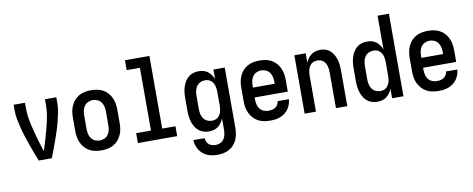

<svg xmlns="http://www.w3.org/2000/svg" viewBox="-76 -1098 4152 1684"><g transform="rotate(-10 2000.0 -256.0)"><path d="M192 0Q177 -38 162.5 -76Q148 -114 134.5 -152.5Q121 -191 108.5 -229.5Q96 -268 86 -307.5Q76 -347 68 -387Q60 -427 60 -468V-520H161V-468Q161 -417 170.5 -367Q180 -317 192.5 -268Q205 -219 219.5 -170.5Q234 -122 250 -73Q266 -122 280.5 -170.5Q295 -219 307.5 -268Q320 -317 329.5 -367Q339 -417 339 -468V-520H440V-468Q440 -427 432 -387Q424 -347 414 -307.5Q404 -268 391.5 -229.5Q379 -191 365.5 -152.5Q352 -114 337.5 -76Q323 -38 308 0Z M750 8Q723 8 696 3Q669 -2 645 -15Q621 -28 602.5 -48.5Q584 -69 572.5 -94Q561 -119 556.5 -146Q552 -173 552 -200V-320Q552 -347 556.5 -374Q561 -401 572.5 -426Q584 -451 602.5 -471.5Q621 -492 645 -505Q669 -518 696 -523Q723 -528 750 -528Q777 -528 804 -523Q831 -518 855 -505Q879 -492 897.5 -471.5Q916 -451 927.5 -426Q939 -401 943.5 -374Q948 -347 948 -320V-200Q948 -173 943.5 -146Q939 -119 927.5 -94Q916 -69 897.5 -48.5Q879 -28 855 -15Q831 -2 804 3Q777 8 750 8ZM750 -80Q772 -80 792.5 -89.5Q813 -99 825.5 -117Q838 -135 842.5 -156.5Q847 -178 847 -200V-320Q847 -342 842.5 -363.5Q838 -385 825.5 -403Q813 -421 792.5 -430.5Q772 -440 750 -440Q728 -440 707.5 -430.5Q687 -421 674.5 -403Q662 -385 657.5 -363.5Q653 -342 653 -320V-200Q653 -178 657.5 -156.5Q662 -135 674.5 -117Q687 -99 707.5 -89.5Q728 -80 750 -80Z M1075 0V-88H1207V-647H1089V-735H1307V-88H1425V0Z M1747 223Q1723 223 1700 219.5Q1677 216 1655.5 206.5Q1634 197 1616 182Q1598 167 1585.5 147Q1573 127 1566 104.5Q1559 82 1558 59H1659Q1660 75 1666.5 90.5Q1673 106 1685.5 116.5Q1698 127 1714 131Q1730 135 1747 135Q1768 135 1788 125Q1808 115 1819.5 97Q1831 79 1835 57.5Q1839 36 1839 15V-85Q1831 -65 1818.5 -47Q1806 -29 1789 -16Q1772 -3 1751 2.5Q1730 8 1708 8Q1684 8 1660 1Q1636 -6 1617 -22Q1598 -38 1585.5 -59Q1573 -80 1565.5 -103.5Q1558 -127 1555 -151.5Q1552 -176 1552 -200V-320Q1552 -344 1555 -368.5Q1558 -393 1565.5 -416.5Q1573 -440 1585.5 -461Q1598 -482 1617 -498Q1636 -514 1660 -521Q1684 -528 1708 -528Q1730 -528 1751 -522.5Q1772 -517 1789 -504Q1806 -491 1818.5 -473Q1831 -455 1839 -435V-520H1940V15Q1940 42 1935.5 68.5Q1931 95 1920.5 120Q1910 145 1892 165.5Q1874 186 1850.5 199Q1827 212 1800.5 217.5Q1774 223 1747 223ZM1749 -80Q1763 -80 1777 -84Q1791 -88 1802 -97Q1813 -106 1820.5 -118.5Q1828 -131 1832 -144.5Q1836 -158 1837.5 -172Q1839 -186 1839 -200V-320Q1839 -334 1837.5 -348Q1836 -362 1832 -375.5Q1828 -389 1820.5 -401.5Q1813 -414 1802 -423Q1791 -432 1777 -436Q1763 -440 1749 -440Q1727 -440 1707 -430.5Q1687 -421 1674.5 -403Q1662 -385 1657.5 -363.5Q1653 -342 1653 -320V-200Q1653 -178 1657.5 -156.5Q1662 -135 1674.5 -117Q1687 -99 1707 -89.5Q1727 -80 1749 -80Z M2252 8Q2225 8 2197.5 3Q2170 -2 2146 -15Q2122 -28 2103.5 -48.5Q2085 -69 2073 -93.5Q2061 -118 2056.5 -145.5Q2052 -173 2052 -200V-320Q2052 -347 2056.5 -374Q2061 -401 2072.5 -426Q2084 -451 2102.5 -471.5Q2121 -492 2145 -505Q2169 -518 2196 -523Q2223 -528 2250 -528Q2277 -528 2304 -523Q2331 -518 2355 -505Q2379 -492 2397.5 -471.5Q2416 -451 2427.5 -426Q2439 -401 2443.5 -374Q2448 -347 2448 -320V-216H2153V-200Q2153 -178 2157.5 -156Q2162 -134 2175 -116Q2188 -98 2209 -89Q2230 -80 2252 -80Q2268 -80 2284 -83Q2300 -86 2313.5 -95Q2327 -104 2335.5 -118Q2344 -132 2345 -149H2446Q2444 -125 2436.5 -103Q2429 -81 2415.5 -62Q2402 -43 2383.5 -29Q2365 -15 2343 -6.5Q2321 2 2298 5Q2275 8 2252 8ZM2347 -304V-320Q2347 -342 2342.5 -363.5Q2338 -385 2325.5 -403Q2313 -421 2292.5 -430.5Q2272 -440 2250 -440Q2228 -440 2207.5 -430.5Q2187 -421 2174.5 -403Q2162 -385 2157.5 -363.5Q2153 -342 2153 -320V-304Z M2560 0V-520H2661V-435Q2669 -455 2681 -473Q2693 -491 2710.5 -503.5Q2728 -516 2749 -522Q2770 -528 2791 -528Q2815 -528 2838.5 -520.5Q2862 -513 2879.5 -497Q2897 -481 2909 -459.5Q2921 -438 2928 -415Q2935 -392 2937.5 -368Q2940 -344 2940 -320V0H2839V-320Q2839 -334 2837.5 -348Q2836 -362 2832 -375.5Q2828 -389 2820.5 -401.5Q2813 -414 2802.5 -423Q2792 -432 2778 -436Q2764 -440 2750 -440Q2736 -440 2722 -436Q2708 -432 2697.5 -423Q2687 -414 2679.5 -401.5Q2672 -389 2668 -375.5Q2664 -362 2662.5 -348Q2661 -334 2661 -320V0Z M3208 8Q3184 8 3160 1Q3136 -6 3117 -22Q3098 -38 3085.5 -59Q3073 -80 3065.5 -103.5Q3058 -127 3055 -151.5Q3052 -176 3052 -200V-320Q3052 -344 3055 -368.5Q3058 -393 3065.5 -416.5Q3073 -440 3085.5 -461Q3098 -482 3117 -498Q3136 -514 3160 -521Q3184 -528 3208 -528Q3230 -528 3251 -522.5Q3272 -517 3289 -504Q3306 -491 3318.5 -473Q3331 -455 3339 -435V-735H3440V0H3339V-85Q3331 -65 3318.5 -47Q3306 -29 3289 -16Q3272 -3 3251 2.5Q3230 8 3208 8ZM3249 -80Q3263 -80 3277 -84Q3291 -88 3302 -97Q3313 -106 3320.5 -118.5Q3328 -131 3332 -144.5Q3336 -158 3337.5 -172Q3339 -186 3339 -200V-320Q3339 -334 3337.5 -348Q3336 -362 3332 -375.5Q3328 -389 3320.5 -401.5Q3313 -414 3302 -423Q3291 -432 3277 -436Q3263 -440 3249 -440Q3227 -440 3207 -430.5Q3187 -421 3174.5 -403Q3162 -385 3157.5 -363.5Q3153 -342 3153 -320V-200Q3153 -178 3157.5 -156.5Q3162 -135 3174.5 -117Q3187 -99 3207 -89.5Q3227 -80 3249 -80Z M3752 8Q3725 8 3697.5 3Q3670 -2 3646 -15Q3622 -28 3603.5 -48.5Q3585 -69 3573 -93.5Q3561 -118 3556.5 -145.5Q3552 -173 3552 -200V-320Q3552 -347 3556.5 -374Q3561 -401 3572.5 -426Q3584 -451 3602.5 -471.5Q3621 -492 3645 -505Q3669 -518 3696 -523Q3723 -528 3750 -528Q3777 -528 3804 -523Q3831 -518 3855 -505Q3879 -492 3897.5 -471.5Q3916 -451 3927.5 -426Q3939 -401 3943.5 -374Q3948 -347 3948 -320V-216H3653V-200Q3653 -178 3657.5 -156Q3662 -134 3675 -116Q3688 -98 3709 -89Q3730 -80 3752 -80Q3768 -80 3784 -83Q3800 -86 3813.5 -95Q3827 -104 3835.5 -118Q3844 -132 3845 -149H3946Q3944 -125 3936.5 -103Q3929 -81 3915.5 -62Q3902 -43 3883.5 -29Q3865 -15 3843 -6.5Q3821 2 3798 5Q3775 8 3752 8ZM3847 -304V-320Q3847 -342 3842.5 -363.5Q3838 -385 3825.5 -403Q3813 -421 3792.5 -430.5Q3772 -440 3750 -440Q3728 -440 3707.5 -430.5Q3687 -421 3674.5 -403Q3662 -385 3657.5 -363.5Q3653 -342 3653 -320V-304Z"/></g></svg>

Font: Iosevka Curly Semibold
Style: Regular
Weight: 600
Monospace: yes
Designer: Belleve Invis
Foundry: Belleve Invis
Version: Version 22.1.2; ttfautohint (v1.8.4)